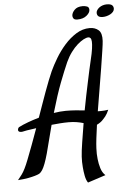

<svg xmlns="http://www.w3.org/2000/svg" viewBox="-179 -927 834 1211"><g transform="rotate(-5 238.0 -321.5)"><path d="M422.9 -735.4Q457 -735.4 479 -716.3Q501 -697.3 498 -647.5Q497.1 -630.9 490.2 -585.4Q483.4 -540 473.6 -478.5Q463.9 -417 451.7 -346.2Q439.5 -275.4 428.7 -208H449.2Q459 -208 470.7 -209Q482.4 -210 495.1 -211.9Q490.2 -200.2 484.4 -189.9Q478.5 -179.7 472.7 -171.9Q465.8 -163.1 459 -156.2Q450.2 -145.5 438.5 -137.2Q426.8 -128.9 416 -124Q409.2 -76.2 404.8 -38.6Q400.4 -1 399.4 23.4Q397.5 60.5 401.4 92.8Q404.3 121.1 413.1 150.4Q421.9 179.7 441.4 197.3L328.1 234.4Q316.4 217.8 311 189.9Q305.7 162.1 303.7 134.8Q300.8 102.5 302.7 68.4Q304.7 34.2 313.5 -21Q322.3 -76.2 333 -141.6Q313.5 -147.5 290.5 -151.4Q267.6 -155.3 239.3 -155.3Q213.9 -155.3 186 -153.3Q158.2 -151.4 130.9 -148.4Q119.1 -105.5 107.4 -57.6Q94.7 -5.9 84.5 30.8Q74.2 67.4 64.9 91.8Q55.7 116.2 46.4 130.9Q37.1 145.5 26.4 152.3Q14.6 158.2 -2.9 163.1Q-19.5 168 -44.9 172.9Q-70.3 177.7 -110.4 180.7Q-95.7 163.1 -85 148.4Q-74.2 133.8 -63.5 112.3Q-52.7 90.8 -39.6 57.1Q-26.4 23.4 -5.9 -31.2Q2.9 -53.7 12.2 -80.6Q21.5 -107.4 32.2 -135.7Q-2.9 -130.9 -27.3 -127Q-51.8 -123 -56.6 -121.1Q-64.5 -120.1 -69.3 -121.1Q-82 -123 -83 -133.8Q-82 -147.5 -73.7 -152.3Q-65.4 -157.2 -48.8 -164.1Q-41 -168 -13.2 -178.2Q14.6 -188.5 54.7 -200.2Q69.3 -241.2 83.5 -281.7Q97.7 -322.3 111.3 -359.4Q125 -396.5 137.7 -429.2Q150.4 -461.9 161.1 -485.4Q177.7 -521.5 203.6 -564.9Q229.5 -608.4 263.2 -646.5Q296.9 -684.6 337.4 -710Q377.9 -735.4 422.9 -735.4ZM412.1 -532.2Q422.9 -576.2 426.8 -604.5Q430.7 -632.8 429.7 -648.9Q428.7 -665 423.3 -671.4Q418 -677.7 410.2 -677.7Q397.5 -677.7 378.9 -668Q360.4 -658.2 339.8 -640.1Q319.3 -622.1 299.3 -595.2Q279.3 -568.4 263.7 -534.2Q241.2 -483.4 212.9 -409.7Q184.6 -335.9 151.4 -221.7Q170.9 -224.6 189.9 -226.6Q209 -228.5 227.5 -228.5Q260.7 -228.5 291 -226.1Q321.3 -223.6 346.7 -220.7Q355.5 -267.6 364.7 -313Q374 -358.4 382.8 -399.4Q391.6 -440.4 398.9 -474.6Q406.2 -508.8 412.1 -532.2ZM512.7 -797.9Q492.2 -797.9 483.9 -805.7Q475.6 -813.5 475.6 -827.1Q475.6 -835.9 481.4 -844.7Q487.3 -853.5 496.6 -860.4Q505.9 -867.2 518.1 -871.1Q530.3 -875 543 -875Q567.4 -875 576.7 -866.7Q585.9 -858.4 585.9 -844.7Q585.9 -834 578.6 -825.2Q571.3 -816.4 560.5 -810.5Q549.8 -804.7 537.1 -801.3Q524.4 -797.9 512.7 -797.9ZM431.6 -850.6Q431.6 -832 409.7 -814Q387.7 -795.9 351.6 -795.9Q333 -795.9 327.1 -804.2Q321.3 -812.5 321.3 -821.3Q321.3 -839.8 338.9 -858.4Q356.4 -877 390.6 -877Q406.2 -877 418.9 -872.1Q431.6 -867.2 431.6 -850.6Z"/></g></svg>

Font: Satisfy
Style: Regular
Weight: 400
Designer: Font Diner, Inc
Foundry: Font Diner, Inc
Version: Version 1.001